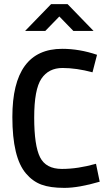

<svg xmlns="http://www.w3.org/2000/svg" viewBox="-20 -902 540 932"><path d="M102 -752 228 -882H308L434 -752H336L268 -822L200 -752ZM446 -107 464 -20Q362 10 292.5 10Q223 10 180.5 -6Q138 -22 106 -60Q40 -137 40 -334Q40 -665 282 -665Q366 -665 451 -636L429 -551Q351 -572 283.5 -572Q216 -572 181 -520Q146 -468 146 -331.5Q146 -195 174.5 -138.5Q203 -82 280.5 -82Q358 -82 446 -107Z"/></svg>

Font: Lekton
Style: Bold
Weight: 700
Designer: Paolo Mazzetti, Luciano Perondi, Raffaele Flato, Elena Papassissa, Emilio Macchia, Michela Povoleri, Tobias Seemiller, R
Version: Version 34.000